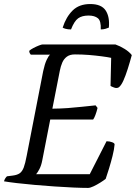

<svg xmlns="http://www.w3.org/2000/svg" viewBox="-29 -922 667 942"><path d="M403.4 0Q373.7 0 330.6 -1.9Q287.5 -3.8 238.5 -7.2Q189.5 -10.5 141.2 -14.8Q92.9 -19.1 53.4 -23.7Q13.9 -28.4 -9.3 -32.4Q-7.3 -40.4 -3.2 -46.8Q1 -53.3 5.2 -57L34.1 -60.7Q55.8 -63.5 68 -72.1Q80.1 -80.8 87.6 -100.6Q95 -120.4 102 -157.9L182.9 -573.2Q190.4 -608.1 200.1 -628.6Q209.7 -649.1 217 -653.8H122.1Q120.1 -655.8 117.3 -660.6Q114.4 -665.4 114.4 -672.6Q121.1 -679.1 134.8 -686.3Q148.5 -693.5 161.8 -698.7Q175.2 -704 180.2 -704H537Q560 -696 582.8 -681.8Q605.5 -667.6 617.6 -651.7Q608.1 -616.6 597.6 -583.5Q587.1 -550.3 576.3 -526.5Q565.5 -502.6 554 -493.7Q544 -487.4 530.5 -492.6Q517 -497.7 513.3 -500.5L516.4 -638.2Q498.7 -642 470.1 -645.7Q441.5 -649.5 407.7 -652.3Q373.9 -655 338.5 -655Q314 -655 299.1 -644Q284.2 -632.9 276.5 -614.9Q268.8 -597 264.5 -574.9L227.9 -388.8Q269.3 -389.2 304.1 -391.8Q338.8 -394.3 372 -398Q405.3 -401.6 440 -405.1L449.6 -392.5Q444.6 -371.9 438.9 -357.2Q433.3 -342.5 428 -335.6H217.5L178.2 -134.5Q173.4 -109.6 164.4 -92.4Q155.3 -75.3 148.3 -67.3H411.3L493.7 -229Q508.5 -229 521.1 -224.2Q533.7 -219.5 533.2 -213.1Q531.2 -188.7 523.1 -156.7Q515.1 -124.8 505.8 -94.8Q496.5 -64.8 489.5 -44.4Q479.8 -36.6 463 -26.1Q446.2 -15.5 430 -7.9Q413.7 -0.2 403.4 0ZM319.4 -777.6Q304.1 -777.6 293.1 -780.6Q282.1 -783.6 278.5 -786.6Q295.3 -838.9 327.4 -870.6Q359.4 -902.2 413.7 -902.2Q468.6 -902.2 489.4 -870.6Q510.1 -838.9 505.1 -786.6Q500.7 -784.4 489.6 -781Q478.6 -777.6 465.3 -777.6Q467.3 -819.4 451.3 -832.5Q435.3 -845.7 405.4 -845.7Q373.5 -845.7 354.5 -832.2Q335.4 -818.6 319.4 -777.6Z"/></svg>

Font: Texturina Medium
Style: Italic
Weight: 500
Italic angle: -11°
Designer: Guillermo Torres Carreño
Foundry: Omnibus-Type
Version: Version 1.002